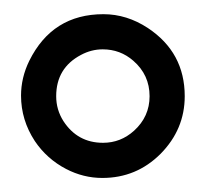

<svg xmlns="http://www.w3.org/2000/svg" viewBox="-20 -880 310 272"><path d="M126.5 -859.9Q159.7 -859.9 189.5 -840.3Q241.7 -805.7 241.7 -743.7Q241.7 -696.8 207.5 -662.1Q173.3 -627.9 125 -627.9Q98.1 -627.9 73.7 -640.6Q46.4 -654.8 29.3 -680.2Q9.8 -710 9.8 -744.6Q9.8 -770 21.5 -793.9Q54.2 -859.9 126.5 -859.9ZM125.5 -810.1Q109.4 -810.1 94.7 -802.2Q59.6 -783.7 59.6 -743.7Q59.6 -724.6 69.8 -708.5Q89.8 -677.7 126 -677.7Q150.9 -677.7 169.9 -694.8Q191.9 -714.8 191.9 -743.7Q191.9 -773.9 168.9 -793.9Q150.4 -810.1 125.5 -810.1Z"/></svg>

Font: BIZ UDPGothic
Style: Regular
Weight: 400
Designer: TypeBank Co., Ltd.
Foundry: Morisawa Inc.
Version: Version 1.051